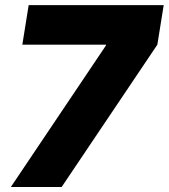

<svg xmlns="http://www.w3.org/2000/svg" viewBox="-20 -748 675 768"><path d="M23.4 0 403.3 -565.4 404.3 -569.3H69.3L94.7 -727.5H634.8L609.4 -569.3L226.6 0Z"/></svg>

Font: Inter Tight Black
Style: Italic
Weight: 900
Italic angle: -9.39999°
Designer: Rasmus Andersson
Foundry: rsms
Version: Version 3.004; ttfautohint (v1.8.4.7-5d5b)